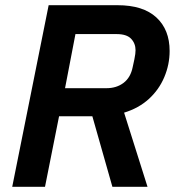

<svg xmlns="http://www.w3.org/2000/svg" viewBox="-20 -718 686 738"><path d="M207 -271 153 0H27L167 -698H432Q530 -698 581 -651Q632 -604 632 -522Q632 -470 611.5 -421.5Q591 -373 552 -337.5Q513 -302 457 -285L547 0H412L335 -271ZM230 -379H389Q428 -379 455 -399.5Q482 -420 490 -460Q494 -478 496.5 -490Q499 -502 500 -510.5Q501 -519 501 -525Q501 -551 484 -569Q467 -587 428 -587H270Z"/></svg>

Font: IBM Plex Sans SemiBold
Style: Italic
Weight: 600
Italic angle: -11.31°
Designer: Mike Abbink, Paul van der Laan, Pieter van Rosmalen
Foundry: Bold Monday
Version: Version 3.201